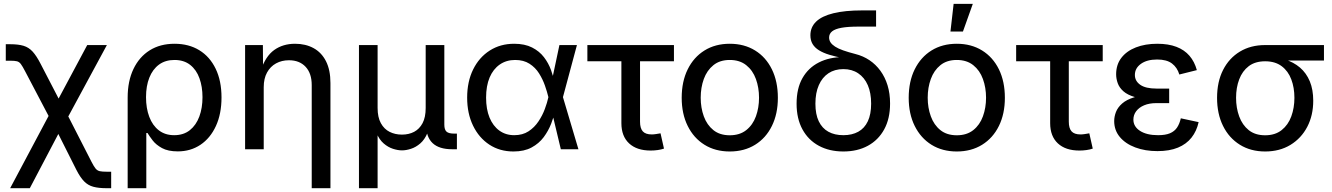

<svg xmlns="http://www.w3.org/2000/svg" viewBox="-20 -782 6977 1006"><path d="M33.2 204.1 264.6 -231H307.6L460 66.9Q472.2 90.8 481.2 101.6Q490.2 112.3 503.2 115Q516.1 117.7 539.1 117.7H562.5V204.1H539.1Q496.6 204.1 468.8 196.5Q440.9 189 420.7 168.2Q400.4 147.5 379.9 107.4L285.6 -80.1L136.2 204.1ZM254.4 -136.7 112.3 -407.2Q98.1 -434.6 89.4 -446.3Q80.6 -458 68.8 -460.9Q57.1 -463.9 33.2 -463.9H10.3V-550.3H33.2Q76.2 -550.3 103.5 -542Q130.9 -533.7 151.1 -511.5Q171.4 -489.3 192.9 -447.3L287.1 -265.6L437 -545.9H540L318.8 -136.7Z M648.9 204.1V-271Q648.9 -356.9 679.2 -420.4Q709.5 -483.9 764.4 -518.3Q819.3 -552.7 894.5 -552.7Q969.2 -552.7 1024.4 -518.8Q1079.6 -484.9 1110.1 -421.6Q1140.6 -358.4 1140.6 -271.5Q1140.6 -185.5 1111.3 -121.8Q1082 -58.1 1030.3 -23.4Q978.5 11.2 911.6 11.2Q860.4 11.2 828.9 -6.1Q797.4 -23.4 780 -46.1Q762.7 -68.8 752.9 -85H746.6V204.1ZM892.6 -73.7Q941.9 -73.7 974.9 -100.1Q1007.8 -126.5 1024.4 -171.4Q1041 -216.3 1041 -272.9Q1041 -327.6 1025.1 -371.8Q1009.3 -416 976.6 -441.9Q943.8 -467.8 894 -467.8Q846.2 -467.8 813 -443.4Q779.8 -418.9 762.5 -375.2Q745.1 -331.5 745.1 -272.9Q745.1 -214.8 762.2 -169.7Q779.3 -124.5 812.3 -99.1Q845.2 -73.7 892.6 -73.7Z M1361.8 -325.2V0H1264.2V-545.9H1357.4L1358.4 -413.1H1346.7Q1371.1 -487.3 1416.7 -520Q1462.4 -552.7 1525.9 -552.7Q1581.1 -552.7 1623 -529.8Q1665 -506.8 1688.2 -460.9Q1711.4 -415 1711.4 -346.7V204.1H1613.3V-336.4Q1613.3 -397.5 1581.3 -431.9Q1549.3 -466.3 1494.1 -466.3Q1456.5 -466.3 1426.5 -450Q1396.5 -433.6 1379.2 -402.1Q1361.8 -370.6 1361.8 -325.2Z M1860.8 204.1V-545.9H1958.5V-216.3Q1958.5 -167.5 1975.6 -136.5Q1992.7 -105.5 2021.5 -91.1Q2050.3 -76.7 2085.9 -76.7Q2122.1 -76.7 2149.9 -91.3Q2177.7 -106 2194.1 -136.7Q2210.4 -167.5 2210.4 -216.3V-545.9H2308.1V-128.9Q2308.1 -103 2319.3 -92.5Q2330.6 -82 2358.9 -82H2374V0H2349.1Q2280.8 0 2246.8 -32Q2212.9 -64 2212.9 -125.5V-174.8H2234.4Q2234.4 -120.6 2219.7 -85.4Q2205.1 -50.3 2182.1 -30.5Q2159.2 -10.7 2133.5 -2.4Q2107.9 5.9 2086.4 5.9Q2064.5 5.9 2038.8 -2.4Q2013.2 -10.7 1990.2 -30.5Q1967.3 -50.3 1952.6 -85.4Q1938 -120.6 1938 -174.8H1958.5V204.1Z M2670.4 11.7Q2598.6 11.7 2543.9 -24.2Q2489.3 -60.1 2458.5 -123.8Q2427.7 -187.5 2427.7 -270.5Q2427.7 -354.5 2459 -418Q2490.2 -481.4 2545.9 -517.1Q2601.6 -552.7 2673.8 -552.7Q2729.5 -552.7 2767.8 -533.2Q2806.2 -513.7 2830.1 -482.4Q2854 -451.2 2867.2 -414.8Q2880.4 -378.4 2886.2 -345.2H2920.4L2929.2 -274.4L3010.7 0H2918.5L2853 -274.4Q2846.7 -300.8 2835.2 -333.7Q2823.7 -366.7 2804.4 -397.5Q2785.2 -428.2 2754.4 -448Q2723.6 -467.8 2679.2 -467.8Q2632.8 -467.8 2598.4 -443.8Q2564 -419.9 2545.4 -376Q2526.9 -332 2526.9 -270.5Q2526.9 -210 2544.9 -166Q2563 -122.1 2596.2 -97.9Q2629.4 -73.7 2674.3 -73.7Q2718.3 -73.7 2749.3 -94Q2780.3 -114.3 2801.3 -145.8Q2822.3 -177.2 2834.7 -210.9Q2847.2 -244.6 2853 -271.5L2911.1 -545.9H3002.9L2929.2 -271.5L2920.4 -204.1H2889.6Q2882.3 -171.4 2867.9 -134Q2853.5 -96.7 2828.9 -63.5Q2804.2 -30.3 2765.4 -9.3Q2726.6 11.7 2670.4 11.7Z M3389.2 6.8Q3316.4 6.8 3276.1 -30.8Q3235.8 -68.4 3235.8 -136.7V-460.9H3057.6V-545.9H3511.2V-460.9H3333.5V-144.5Q3333.5 -109.9 3347.9 -93.8Q3362.3 -77.6 3395.5 -77.6Q3404.3 -77.6 3417.5 -79.6Q3430.7 -81.5 3440.9 -83.5L3459 -3.4Q3444.8 1.5 3426.3 4.2Q3407.7 6.8 3389.2 6.8Z M3803.7 11.7Q3728 11.7 3671.4 -23.4Q3614.7 -58.6 3583.3 -122.1Q3551.8 -185.5 3551.8 -269.5Q3551.8 -355 3583.3 -418.7Q3614.7 -482.4 3671.4 -517.6Q3728 -552.7 3803.7 -552.7Q3879.4 -552.7 3936.3 -517.6Q3993.2 -482.4 4024.4 -418.7Q4055.7 -355 4055.7 -269.5Q4055.7 -185.5 4024.4 -122.1Q3993.2 -58.6 3936.3 -23.4Q3879.4 11.7 3803.7 11.7ZM3803.7 -73.2Q3856 -73.2 3890.1 -100.3Q3924.3 -127.4 3940.7 -172.4Q3957 -217.3 3957 -270Q3957 -322.8 3940.7 -367.9Q3924.3 -413.1 3890.1 -440.4Q3856 -467.8 3803.7 -467.8Q3751.5 -467.8 3717.8 -440.4Q3684.1 -413.1 3667.7 -368.2Q3651.4 -323.2 3651.4 -270Q3651.4 -217.3 3667.7 -172.4Q3684.1 -127.4 3717.8 -100.3Q3751.5 -73.2 3803.7 -73.2Z M4398.9 11.7Q4325.7 11.7 4270.5 -18.1Q4215.3 -47.9 4184.6 -104Q4153.8 -160.2 4153.8 -238.8Q4153.8 -318.8 4184.6 -372.8Q4215.3 -426.8 4270.5 -454.8Q4325.7 -482.9 4398.9 -482.9V-477.1Q4357.4 -485.4 4325.2 -495.1Q4293 -504.9 4271 -518.6Q4249 -532.2 4237.5 -551.5Q4226.1 -570.8 4226.1 -597.2Q4226.1 -639.6 4256.1 -668.7Q4286.1 -697.8 4346.7 -712.6Q4407.2 -727.5 4497.6 -727.5H4570.3V-642.6H4478.5Q4423.3 -642.6 4389.4 -636.5Q4355.5 -630.4 4339.8 -617.7Q4324.2 -605 4324.2 -585.4Q4324.2 -571.3 4331.8 -559.8Q4339.4 -548.3 4355.5 -537.8Q4371.6 -527.3 4397.7 -518.1Q4423.8 -508.8 4461.9 -499Q4502.4 -488.8 4535.6 -466.6Q4568.8 -444.3 4593 -411.1Q4617.2 -377.9 4630.4 -335Q4643.6 -292 4643.6 -239.7Q4643.6 -160.2 4612.8 -104Q4582 -47.9 4527.1 -18.1Q4472.2 11.7 4398.9 11.7ZM4398.9 -73.7Q4444.3 -73.7 4477.1 -91.8Q4509.8 -109.9 4527.1 -146.7Q4544.4 -183.6 4544.4 -238.8Q4544.4 -295.4 4526.9 -335.7Q4509.3 -376 4476.6 -397.9Q4443.8 -419.9 4398.9 -419.9Q4353.5 -419.9 4320.8 -398.2Q4288.1 -376.5 4270.3 -335.9Q4252.4 -295.4 4252.4 -238.8Q4252.4 -183.1 4270 -146.5Q4287.6 -109.9 4320.3 -91.8Q4353 -73.7 4398.9 -73.7Z M4993.2 11.7Q4917.5 11.7 4860.8 -23.4Q4804.2 -58.6 4772.7 -122.1Q4741.2 -185.5 4741.2 -269.5Q4741.2 -355 4772.7 -418.7Q4804.2 -482.4 4860.8 -517.6Q4917.5 -552.7 4993.2 -552.7Q5068.8 -552.7 5125.7 -517.6Q5182.6 -482.4 5213.9 -418.7Q5245.1 -355 5245.1 -269.5Q5245.1 -185.5 5213.9 -122.1Q5182.6 -58.6 5125.7 -23.4Q5068.8 11.7 4993.2 11.7ZM4993.2 -73.2Q5045.4 -73.2 5079.6 -100.3Q5113.8 -127.4 5130.1 -172.4Q5146.5 -217.3 5146.5 -270Q5146.5 -322.8 5130.1 -367.9Q5113.8 -413.1 5079.6 -440.4Q5045.4 -467.8 4993.2 -467.8Q4940.9 -467.8 4907.2 -440.4Q4873.5 -413.1 4857.2 -368.2Q4840.8 -323.2 4840.8 -270Q4840.8 -217.3 4857.2 -172.4Q4873.5 -127.4 4907.2 -100.3Q4940.9 -73.2 4993.2 -73.2ZM4960 -616.7 4976.6 -761.7H5077.1L5025.4 -616.7Z M5635.7 6.8Q5563 6.8 5522.7 -30.8Q5482.4 -68.4 5482.4 -136.7V-460.9H5304.2V-545.9H5757.8V-460.9H5580.1V-144.5Q5580.1 -109.9 5594.5 -93.8Q5608.9 -77.6 5642.1 -77.6Q5650.9 -77.6 5664.1 -79.6Q5677.2 -81.5 5687.5 -83.5L5705.6 -3.4Q5691.4 1.5 5672.9 4.2Q5654.3 6.8 5635.7 6.8Z M6044.4 9.8Q5980 9.8 5928.5 -9.5Q5877 -28.8 5847.4 -64.2Q5817.9 -99.6 5817.9 -147.5Q5817.9 -170.9 5827.1 -195.1Q5836.4 -219.2 5859.4 -239.5Q5882.3 -259.8 5922.6 -272.2Q5962.9 -284.7 6024.9 -284.7H6106V-241.7H6039.1Q6001.5 -241.7 5974.6 -230.2Q5947.8 -218.8 5933.1 -199.2Q5918.5 -179.7 5918.5 -155.3Q5918.5 -118.7 5953.4 -96.2Q5988.3 -73.7 6047.9 -73.7Q6086.4 -73.7 6110.1 -83.7Q6133.8 -93.8 6147 -113.3Q6160.2 -132.8 6167 -162.1L6260.3 -142.1Q6250 -95.2 6223.1 -61Q6196.3 -26.9 6151.9 -8.5Q6107.4 9.8 6044.4 9.8ZM6024.9 -262.2Q5964.8 -262.2 5926.3 -273.4Q5887.7 -284.7 5866.2 -303.7Q5844.7 -322.8 5836.4 -346.2Q5828.1 -369.6 5828.1 -392.6Q5828.1 -443.4 5855.5 -479Q5882.8 -514.6 5931.6 -533.7Q5980.5 -552.7 6043.5 -552.7Q6102.1 -552.7 6144 -536.6Q6186 -520.5 6212.4 -489.7Q6238.8 -459 6251 -414.6L6159.2 -391.6Q6148.4 -428.2 6120.8 -449.2Q6093.3 -470.2 6043 -470.2Q5989.7 -470.2 5958 -447.5Q5926.3 -424.8 5926.3 -389.2Q5926.3 -357.4 5954.6 -337.6Q5982.9 -317.9 6039.1 -317.9H6106V-262.2Z M6608.9 11.7Q6533.2 11.7 6476.3 -23.7Q6419.4 -59.1 6388.2 -122.3Q6356.9 -185.5 6356.9 -269.5Q6356.9 -353.5 6388.4 -415.5Q6419.9 -477.5 6476.6 -511.7Q6533.2 -545.9 6608.9 -545.9H6917V-464.8H6677.7L6608.9 -460.9Q6556.6 -460.9 6522.9 -435.3Q6489.3 -409.7 6472.9 -366.2Q6456.5 -322.8 6456.5 -269.5Q6456.5 -216.8 6472.9 -171.9Q6489.3 -127 6522.9 -100.1Q6556.6 -73.2 6608.9 -73.2Q6661.1 -73.2 6695.3 -100.3Q6729.5 -127.4 6745.8 -172.1Q6762.2 -216.8 6762.2 -269.5Q6762.2 -322.8 6745.8 -366.2Q6729.5 -409.7 6695.3 -435.3Q6661.1 -460.9 6608.9 -460.9V-485.4Q6665 -485.4 6711.4 -470.9Q6757.8 -456.5 6791.3 -428Q6824.7 -399.4 6842.8 -356Q6860.8 -312.5 6860.8 -254.4Q6860.8 -177.7 6829.6 -117.7Q6798.3 -57.6 6741.5 -22.9Q6684.6 11.7 6608.9 11.7Z"/></svg>

Font: Inter Cardless
Style: Regular
Weight: 400
Designer: Rasmus Andersson
Foundry: rsms
Version: Version 4.001;git-9221beed3